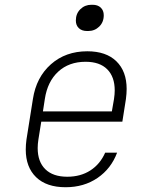

<svg xmlns="http://www.w3.org/2000/svg" viewBox="-20 -775 640 805"><path d="M511 -402Q511 -383 508 -360L493 -265H153L141 -190Q138 -171 138 -154Q138 -97 170 -65.5Q202 -34 262 -34Q318 -34 359 -60.5Q400 -87 421 -135H471Q446 -68 389 -29Q332 10 255 10Q175 10 131.5 -32Q88 -74 88 -148Q88 -168 91 -190L118 -360Q132 -451 193.5 -505.5Q255 -560 346 -560Q425 -560 468 -518Q511 -476 511 -402ZM160 -308H449L458 -360Q461 -380 461 -396Q461 -453 429.5 -484.5Q398 -516 339 -516Q269 -516 224 -474.5Q179 -433 168 -360ZM345 -645Q323 -645 310.5 -657Q298 -669 298 -689Q298 -718 317 -736.5Q336 -755 363 -755H368Q390 -755 402.5 -743Q415 -731 415 -711Q415 -682 396 -663.5Q377 -645 350 -645Z"/></svg>

Font: JetBrains Mono Extra Light
Style: Italic
Weight: 200
Italic angle: -9°
Monospace: yes
Designer: Philipp Nurullin, Konstantin Bulenkov
Foundry: JetBrains
Version: 2.002